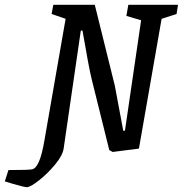

<svg xmlns="http://www.w3.org/2000/svg" viewBox="-114 -623 758 796"><path d="M618 -565 556 -545 462 -7 353 7 339 -1 266 -295Q254 -344 228 -496H221L150 -8Q146 21 115 58.5Q84 96 48 124.5Q12 153 -3 153Q-13 153 -61 139Q-63 138 -94 129L-79 82Q4 82 19 79Q51 73 70 -40L158 -545L100 -565L107 -603H279L362 -268L397 -81H404L471 -539L410 -557L418 -603H624Z"/></svg>

Font: Grenze
Style: Italic
Weight: 400
Italic angle: -10°
Designer: Renata Polastri
Foundry: Omnibus-Type
Version: Version 1.002; ttfautohint (v1.8)